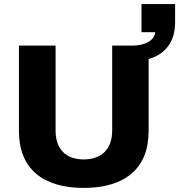

<svg xmlns="http://www.w3.org/2000/svg" viewBox="-20 -911 880 943"><path d="M391 12C592 12 710 -82 710 -267V-621C794 -645 840 -708 840 -801V-891H675V-753H743C737 -711 692 -687 628 -687H531V-270C531 -181 481 -128 391 -128C301 -128 253 -181 253 -270V-687H73V-267C73 -82 191 12 391 12Z"/></svg>

Font: Archivo ExtraBold
Style: Regular
Weight: 800
Designer: Hector Gatti
Foundry: Omnibus-Type
Version: Version 2.001